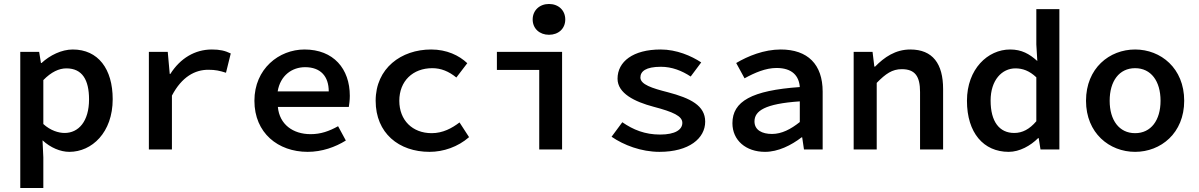

<svg xmlns="http://www.w3.org/2000/svg" viewBox="-20 -752 6030 966"><path d="M194 -46C234 -9 284 12 329 12C442 12 547 -85 547 -253C547 -405 474 -503 346 -503C290 -503 231 -474 189 -435H186L177 -491H82V194H198V40ZM198 -128V-349C238 -390 277 -408 314 -408C394 -408 428 -350 428 -252C428 -141 375 -83 305 -83C275 -83 234 -95 198 -128Z M729 0H845V-271C895 -366 961 -401 1028 -401C1065 -401 1085 -396 1117 -386L1141 -483C1112 -497 1086 -503 1046 -503C961 -503 887 -459 837 -380H834L824 -491H729Z M1260 -245C1260 -83 1379 12 1528 12C1600 12 1667 -12 1720 -45L1681 -117C1636 -92 1594 -77 1543 -77C1454 -77 1386 -126 1378 -214H1735C1737 -226 1740 -248 1740 -270C1740 -406 1658 -503 1512 -503C1384 -503 1260 -406 1260 -245ZM1377 -292C1390 -372 1449 -414 1515 -414C1593 -414 1634 -368 1634 -292Z M1870 -245C1870 -82 1987 12 2141 12C2211 12 2284 -13 2340 -62L2292 -136C2254 -107 2208 -82 2152 -82C2055 -82 1989 -147 1989 -245C1989 -344 2057 -409 2155 -409C2199 -409 2238 -393 2276 -362L2331 -434C2290 -473 2228 -503 2149 -503C1999 -503 1870 -409 1870 -245Z M2480 -400H2693V0H2808V-491H2480ZM2742 -577C2790 -577 2824 -608 2824 -654C2824 -700 2790 -732 2742 -732C2695 -732 2660 -700 2660 -654C2660 -608 2695 -577 2742 -577Z M3057 -64C3118 -22 3206 12 3298 12C3447 12 3528 -56 3528 -140C3528 -221 3454 -258 3340 -288C3261 -308 3202 -327 3202 -362C3202 -393 3229 -416 3305 -416C3361 -416 3411 -396 3455 -367L3508 -438C3458 -471 3384 -503 3304 -503C3165 -503 3087 -442 3087 -356C3087 -282 3174 -240 3268 -215C3367 -189 3413 -168 3413 -134C3413 -100 3378 -75 3301 -75C3225 -75 3166 -99 3111 -137Z M3665 -132C3665 -46 3733 12 3829 12C3895 12 3961 -21 4013 -61H4016L4025 0H4119V-291C4119 -428 4044 -503 3908 -503C3824 -503 3743 -470 3684 -435L3726 -358C3777 -386 3832 -410 3887 -410C3967 -410 4000 -369 4004 -314C3762 -297 3665 -242 3665 -132ZM3776 -141C3776 -194 3828 -230 4004 -242V-138C3959 -102 3913 -78 3864 -78C3815 -78 3776 -97 3776 -141Z M4275 0H4391V-335C4436 -381 4469 -404 4517 -404C4584 -404 4609 -368 4609 -289V0H4725V-304C4725 -431 4673 -503 4560 -503C4485 -503 4429 -464 4383 -417H4379L4370 -491H4275Z M4845 -245C4845 -83 4929 12 5055 12C5110 12 5165 -19 5203 -57H5206L5215 0H5310V-706H5194V-528L5199 -445C5159 -481 5120 -503 5062 -503C4950 -503 4845 -405 4845 -245ZM4964 -246C4964 -349 5021 -408 5089 -408C5125 -408 5159 -396 5194 -363V-142C5160 -102 5124 -83 5083 -83C5008 -83 4964 -140 4964 -246Z M5444 -245C5444 -82 5562 12 5691 12C5820 12 5938 -82 5938 -245C5938 -409 5820 -503 5691 -503C5562 -503 5444 -409 5444 -245ZM5563 -245C5563 -344 5611 -409 5691 -409C5771 -409 5819 -344 5819 -245C5819 -147 5771 -82 5691 -82C5611 -82 5563 -147 5563 -245Z"/></svg>

Font: Source Code Pro Semibold
Style: Regular
Weight: 600
Monospace: yes
Designer: Paul D. Hunt
Foundry: Adobe Systems Incorporated
Version: Version 1.017;PS 1.000;hotconv 1.0.70;makeotf.lib2.5.5900